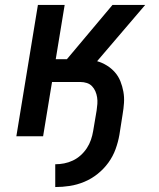

<svg xmlns="http://www.w3.org/2000/svg" viewBox="-20 -550 640 775"><path d="M203 205V113Q221 113 239 109.5Q257 106 274 98Q291 90 305.5 77Q320 64 330.5 48Q341 32 347 14.5Q353 -3 356 -21L370 -104Q372 -117 373 -130.5Q374 -144 372 -157Q370 -170 365 -181.5Q360 -193 351.5 -202Q343 -211 330.5 -215Q318 -219 305 -219H190L154 0H46L133 -530H241L205 -311H250L434 -530H566L372 -303Q393 -297 411.5 -285.5Q430 -274 444 -258Q458 -242 466 -222Q474 -202 478 -180Q482 -158 480.5 -135Q479 -112 475 -89L462 -6Q457 23 446.5 52Q436 81 417.5 106.5Q399 132 374 152Q349 172 320 184Q291 196 261.5 200.5Q232 205 203 205Z"/></svg>

Font: Iosevka Curly SmBdEx
Style: Italic
Weight: 600
Width: 7
Italic angle: -9°
Monospace: yes
Designer: Belleve Invis
Foundry: Belleve Invis
Version: Version 11.1.0; ttfautohint (v1.8.3)